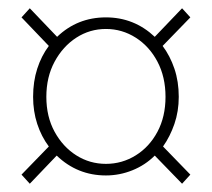

<svg xmlns="http://www.w3.org/2000/svg" viewBox="-20 -562 512 464"><path d="M52 -118 32 -140 98 -208Q80 -232 70 -262.5Q60 -293 60 -328Q60 -365 70 -396Q80 -427 98 -451L32 -520L52 -542L118 -473Q167 -520 236 -520Q304 -520 354 -473L420 -542L440 -520L373 -451Q391 -427 401.5 -396Q412 -365 412 -328Q412 -293 401.5 -262.5Q391 -232 374 -208L440 -140L420 -118L354 -186Q331 -163 300 -150.5Q269 -138 236 -138Q167 -138 117 -186ZM236 -166Q275 -166 308 -186.5Q341 -207 360.5 -243.5Q380 -280 380 -328Q380 -376 360.5 -413Q341 -450 308 -471Q275 -492 236 -492Q197 -492 164.5 -471Q132 -450 112 -413Q92 -376 92 -328Q92 -280 112 -243.5Q132 -207 164.5 -186.5Q197 -166 236 -166Z"/></svg>

Font: Assistant ExtraLight
Style: Regular
Weight: 200
Designer: Hebrew By Ben Nathan, Latin by Paul Hunt
Version: Version 3.000